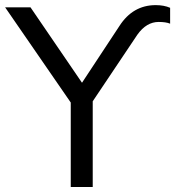

<svg xmlns="http://www.w3.org/2000/svg" viewBox="-35 -748 700 768"><path d="M248 0V-337.9L-14.6 -718.8H86.9L293 -417L442.4 -643.6Q496.1 -727.5 587.9 -727.5Q621.1 -727.5 645.5 -716.8V-653.3Q628.9 -660.2 599.6 -660.2Q550.8 -660.2 514.6 -609.4L335.9 -342.8V0Z"/></svg>

Font: Min Sans
Style: Regular
Weight: 400
Designer: Jinseong-Kim, NotoSansCJK, Nunito
Foundry: Jinseong-Kim
Version: Version 1.400;Glyphs 3.1.2 (3151)